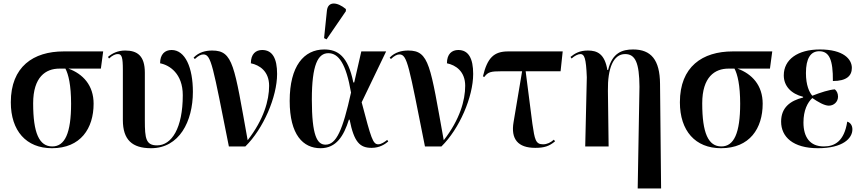

<svg xmlns="http://www.w3.org/2000/svg" viewBox="-20 -826 4860 1083"><path d="M273 10C435 10 508 -102 508 -241C508 -345 448 -409 366 -439H549L562 -536H339C168 -536 41 -450 41 -249C41 -88 128 10 273 10ZM275 0C201 0 167 -76 167 -243C167 -392 238 -439 315 -439H349C366 -407 381 -346 381 -241C381 -75 346 0 275 0Z M832 10C991 10 1068 -141 1068 -308C1068 -444 1025 -544 948 -544C910 -544 883 -520 883 -469C936 -459 1011 -411 1011 -289C1011 -103 948 -6 866 -6C803 -6 797 -45 797 -146V-416C797 -513 753 -541 686 -541C645 -541 614 -526 589 -505L595 -496C614 -514 633 -522 645 -521C667 -521 673 -503 673 -431V-149C673 -37 726 10 832 10Z M1271 0H1364C1465 -99 1543 -279 1543 -409C1543 -496 1517 -544 1459 -544C1423 -544 1395 -522 1395 -469C1444 -459 1498 -424 1498 -342C1498 -260 1468 -152 1377 -35C1301 -456 1296 -541 1177 -541C1140 -541 1102 -532 1072 -501L1079 -493C1099 -512 1114 -519 1127 -519C1172 -519 1180 -456 1271 0Z M1822 -604 1931 -763V-775C1883 -815 1830 -821 1824 -766L1808 -611ZM1788 10C1877 10 1919 -59 1948 -151H1952C1977 -24 2010 8 2076 8C2121 8 2151 -12 2170 -28L2164 -37C2151 -26 2130 -12 2114 -12C2083 -12 2074 -44 2020 -249L2158 -536H2018L1978 -361H1973C1943 -510 1885 -547 1809 -547C1694 -547 1614 -453 1614 -257C1614 -65 1690 10 1788 10ZM1816 -10C1769 -10 1739 -60 1739 -265C1739 -462 1774 -526 1832 -526C1890 -526 1932 -467 1960 -304C1913 -91 1877 -10 1816 -10Z M2377 0H2470C2571 -99 2649 -279 2649 -409C2649 -496 2623 -544 2565 -544C2529 -544 2501 -522 2501 -469C2550 -459 2604 -424 2604 -342C2604 -260 2574 -152 2483 -35C2407 -456 2402 -541 2283 -541C2246 -541 2208 -532 2178 -501L2185 -493C2205 -512 2220 -519 2233 -519C2278 -519 2286 -456 2377 0Z M2999 8C3049 8 3078 -1 3111 -29L3104 -38C3086 -22 3066 -12 3043 -12C3001 -12 2996 -39 2983 -128L2945 -424H3142L3154 -536H2846C2766 -536 2729 -500 2704 -395L2712 -392C2732 -420 2749 -424 2808 -424H2925L2877 -138C2860 -41 2902 8 2999 8Z M3577 237H3709L3703 -353C3702 -489 3652 -547 3551 -547C3491 -547 3433 -529 3410 -431H3406C3391 -523 3348 -541 3296 -541C3249 -541 3223 -525 3198 -505L3204 -496C3222 -512 3241 -521 3254 -521C3276 -521 3286 -499 3290 -390L3281 0H3413L3409 -314C3407 -440 3439 -521 3506 -521C3564 -521 3586 -471 3587 -337Z M4047 10C4209 10 4282 -102 4282 -241C4282 -345 4222 -409 4140 -439H4323L4336 -536H4113C3942 -536 3815 -450 3815 -249C3815 -88 3902 10 4047 10ZM4049 0C3975 0 3941 -76 3941 -243C3941 -392 4012 -439 4089 -439H4123C4140 -407 4155 -346 4155 -241C4155 -75 4120 0 4049 0Z M4594 10C4735 10 4788 -46 4788 -96C4788 -115 4780 -133 4759 -140C4742 -30 4689 0 4627 0C4548 0 4512 -53 4512 -135C4512 -204 4535 -248 4562 -273C4594 -251 4630 -230 4655 -230C4684 -230 4707 -252 4707 -281C4707 -300 4699 -314 4689 -322C4658 -320 4610 -305 4562 -286C4545 -305 4526 -345 4526 -414C4526 -496 4552 -537 4601 -537C4658 -537 4679 -488 4678 -369C4756 -369 4785 -399 4785 -443C4785 -492 4738 -547 4605 -547C4479 -547 4401 -490 4401 -401C4401 -341 4442 -297 4510 -280V-276C4438 -258 4386 -220 4386 -140C4386 -54 4453 10 4594 10Z"/></svg>

Font: Noto Serif Display SemiCondensed SemiBold
Style: Regular
Weight: 600
Width: 4
Designer: Monotype Design Team
Foundry: Monotype Imaging Inc.
Version: Version 2.009